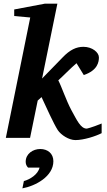

<svg xmlns="http://www.w3.org/2000/svg" viewBox="-20 -757 589 1054"><path d="M538 -26V-79C482 -56 457 -51 456 -51C422 -51 401 -100 372 -152C343 -206 318 -282 300 -316C325 -338 368 -383 400 -410L440 -345C517 -371 523 -418 523 -442C523 -469 487 -500 438 -500C399 -500 364 -484 323 -441L211 -326L295 -737H227L58 -705V-669L146 -661L12 0H145L187 -205L208 -224C233 -170 275 -77 297 -43C315 -16 358 12 394 12C440 12 505 -9 538 -26ZM273 128C273 86 242 61 201 61C161 61 121 87 121 131C121 143 125 154 134 163H197C189 200 145 228 111 237L103 277C174 264 273 212 273 128Z"/></svg>

Font: Veleka
Style: Bold Italic
Weight: 700
Italic angle: -12°
Designer: Stefan Peev, Context Ltd, 2016; SIL International, 1997-2014.
Foundry: Stefan Peev, Context Ltd, 2016
Version: Version 5.000